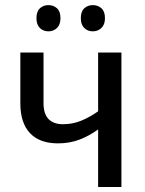

<svg xmlns="http://www.w3.org/2000/svg" viewBox="-20 -749 580 769"><path d="M154.3 -538.6V-335.9Q154.3 -292.5 174.6 -272Q194.8 -251.5 231.9 -251.5Q271 -251.5 305.4 -265.6Q339.8 -279.8 373 -303.2V-538.6H466.3V0H373V-230.5Q336.9 -204.6 298.1 -189.7Q259.3 -174.8 211.9 -174.8Q138.7 -174.8 100.1 -215.8Q61.5 -256.8 61.5 -335V-538.6ZM126 -676.3Q126 -703.1 139.9 -715.8Q153.8 -728.5 173.8 -728.5Q194.3 -728.5 208.3 -715.8Q222.2 -703.1 222.2 -676.3Q222.2 -650.4 208.3 -637Q194.3 -623.5 173.8 -623.5Q153.8 -623.5 139.9 -636.7Q126 -649.9 126 -676.3ZM303.7 -676.3Q303.7 -703.1 317.6 -715.8Q331.5 -728.5 351.6 -728.5Q372.1 -728.5 386.2 -715.8Q400.4 -703.1 400.4 -676.3Q400.4 -650.4 386.2 -637Q372.1 -623.5 351.6 -623.5Q331.1 -623.5 317.4 -637Q303.7 -650.4 303.7 -676.3Z"/></svg>

Font: Open Sans SemiCondensed Medium
Style: Regular
Weight: 500
Width: 4
Designer: Monotype Design Team
Foundry: Monotype Imaging Inc.
Version: Version 3.000